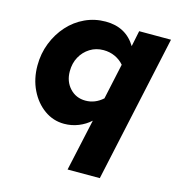

<svg xmlns="http://www.w3.org/2000/svg" viewBox="-108 -613 846 915"><g transform="rotate(15 315.0 -155.0)"><path d="M308 209 364 -47Q339 -24 305.5 -10.5Q272 3 235 3Q181 3 137 -28.5Q93 -60 67 -113.5Q41 -167 41 -233Q41 -292 61.5 -344Q82 -396 117.5 -435.5Q153 -475 200.5 -497Q248 -519 302 -519Q402 -519 451 -438L467 -516H624L467 209ZM305 -130Q352 -130 390 -164L428 -340Q410 -361 384 -373Q358 -385 327 -385Q290 -385 260.5 -366.5Q231 -348 214 -317Q197 -286 197 -246Q197 -196 227.5 -163Q258 -130 305 -130Z"/></g></svg>

Font: Red Hat Text VF
Style: Italic
Weight: 400
Italic angle: -12°
Designer: Pentagram, MCKL
Foundry: Pentagram, MCKL
Version: Version 1.023